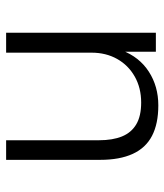

<svg xmlns="http://www.w3.org/2000/svg" viewBox="25 -562 537 627"><g transform="rotate(90 293.5 -248.5)"><path d="M87 0V-489H149V-377H144Q166 -435 214 -466Q262 -497 324 -497Q384 -497 423.5 -476.5Q463 -456 482.5 -413.5Q502 -371 502 -307V0H438V-303Q438 -348 425.5 -378.5Q413 -409 386 -425Q359 -441 315 -441Q267 -441 230 -420Q193 -399 172.5 -362.5Q152 -326 152 -279V0Z"/></g></svg>

Font: Nunito Sans 10pt Light
Style: Regular
Weight: 300
Designer: Vernon Adams
Foundry: Vernon Adams
Version: Version 3.101;gftools[0.9.27]